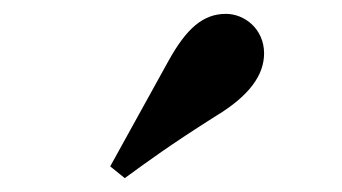

<svg xmlns="http://www.w3.org/2000/svg" viewBox="-20 -894 493 277"><path d="M139 -654 160 -637C193 -661 224 -684 292 -727C340 -756 361 -786 361 -817C361 -852 333 -874 306 -874C273 -874 249 -853 223 -806Z"/></svg>

Font: Noto Serif TC Black
Style: Regular
Weight: 900
Version: Version 1.001;PS 1.001;hotconv 16.6.54;makeotf.lib2.5.65590